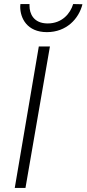

<svg xmlns="http://www.w3.org/2000/svg" viewBox="-20 -930 428 950"><path d="M81 -910C81 -906 80 -901 80 -897C80 -840 114 -771 212 -771C309 -771 370 -837 388 -909L342 -910C328 -863 287 -814 216 -814C145 -814 126 -864 126 -901C126 -904 126 -907 126 -910ZM172 -700 53 0H106L227 -700Z"/></svg>

Font: Jost Light
Style: Italic
Weight: 300
Italic angle: -5°
Version: Version 3.710